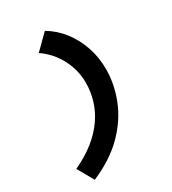

<svg xmlns="http://www.w3.org/2000/svg" viewBox="-220 -822 1040 1162"><g transform="rotate(-30 300.0 -241.0)"><path d="M282 -707Q347 -668 392.5 -608.5Q438 -549 462.5 -476Q487 -403 487 -322Q487 -218 446.5 -114.5Q406 -11 319.5 77Q233 165 93 225L29 112Q111 74 170 26.5Q229 -21 266.5 -75.5Q304 -130 322 -189.5Q340 -249 340 -311Q340 -400 298.5 -479Q257 -558 183 -609Z"/></g></svg>

Font: Red Hat Mono
Style: Italic
Weight: 300
Italic angle: -12°
Monospace: yes
Designer: Pentagram, MCKL
Foundry: Pentagram, MCKL
Version: Version 1.023